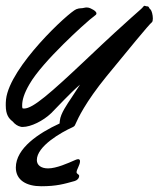

<svg xmlns="http://www.w3.org/2000/svg" viewBox="-83 -432 551 667"><path d="M248 -379C251 -381 252 -383 252 -386C252 -389 248 -394 241 -398C235 -401 228 -406 219 -406C216 -406 213 -406 210 -405C199 -402 195 -405 182 -400C155 -389 -49 -200 -62 -87C-63 -79 -63 -72 -63 -66C-63 -33 -52 -20 -39 -10C-31 0 -21 6 -12 8C-10 9 -7 9 -4 9C24 9 67 -12 95 -39C118 -62 160 -108 195 -138L165 -92C151 -71 127 -37 125 -13C125 -10 124 -8 124 -3C52 30 -28 83 -28 150C-28 194 9 215 60 215C114 215 140 207 176 197C184 195 192 188 192 179C192 173 183 173 183 166C183 157 195 141 195 128C195 123 192 121 189 121C185 121 180 123 178 124C153 135 113 153 84 153C60 153 45 142 45 124C45 76 129 28 169 10C178 6 177 3 182 -7C187 -18 212 -75 288 -168C357 -252 436 -349 445 -355C447 -357 448 -362 448 -368C448 -380 444 -395 440 -399C433 -404 436 -410 428 -410C424 -410 421 -412 419 -412C418 -412 416 -411 414 -408C409 -400 377 -378 218 -227C90 -106 31 -55 1 -55C-1 -55 -3 -55 -5 -56C-6 -59 -6 -62 -6 -66C-6 -85 1 -108 19 -139C65 -220 218 -355 228 -363Z"/></svg>

Font: Oregano
Style: Italic
Weight: 400
Italic angle: -12°
Designer: Astigmatic (AOETI)
Foundry: Astigmatic (AOETI)
Version: Version 1.000